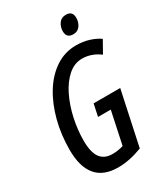

<svg xmlns="http://www.w3.org/2000/svg" viewBox="-222 -1005 967 1112"><g transform="rotate(-30 262.0 -449.0)"><path d="M231 10Q132 10 84 -48Q36 -106 36 -218Q36 -320 60 -411.5Q84 -503 128 -573.5Q172 -644 233.5 -684.5Q295 -725 370 -725Q416 -725 456 -712.5Q496 -700 524 -680L479 -600Q424 -641 362 -641Q310 -641 267.5 -603.5Q225 -566 195 -504.5Q165 -443 149 -369.5Q133 -296 133 -224Q133 -146 159.5 -110Q186 -74 240 -74Q278 -74 313 -85L359 -302H274L291 -383H469L392 -23Q306 10 231 10ZM390 -788Q345 -788 345 -833Q345 -862 361 -885Q377 -908 408 -908Q452 -908 452 -863Q452 -833 436 -810.5Q420 -788 390 -788Z"/></g></svg>

Font: Noto Sans ExtraCondensed Medium
Style: Italic
Weight: 500
Width: 2
Italic angle: -12°
Designer: Monotype Design Team
Foundry: Monotype Imaging Inc.
Version: Version 2.013; ttfautohint (v1.8.4.7-5d5b)